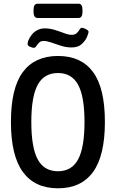

<svg xmlns="http://www.w3.org/2000/svg" viewBox="-20 -1009 624 1036"><path d="M293 7Q168 7 103.5 -81Q39 -169 39 -351Q39 -534 103.5 -620.5Q168 -707 293 -707Q418 -707 482 -620.5Q546 -534 546 -351Q546 -169 482 -81Q418 7 293 7ZM293 -85Q367 -85 401.5 -149Q436 -213 436 -351Q436 -488 401.5 -551.5Q367 -615 293 -615Q218 -615 183.5 -551.5Q149 -488 149 -351Q149 -213 183.5 -149Q218 -85 293 -85ZM163 -751Q156 -751 142.5 -756.5Q129 -762 129 -771Q129 -776 130 -781Q131 -786 133 -791Q149 -826 172 -841Q195 -856 221 -856Q248 -856 275.5 -847.5Q303 -839 326.5 -830Q350 -821 367 -821Q385 -821 394.5 -830.5Q404 -840 409.5 -849.5Q415 -859 422 -859Q431 -859 444.5 -851.5Q458 -844 458 -837Q458 -834 455.5 -826.5Q453 -819 448 -806Q435 -782 416.5 -767.5Q398 -753 366 -753Q337 -753 309 -762Q281 -771 257 -779.5Q233 -788 216 -788Q200 -788 191 -779Q182 -770 176 -760.5Q170 -751 163 -751ZM183 -912Q161 -912 161 -945V-956Q161 -989 183 -989H404Q425 -989 425 -956V-945Q425 -912 404 -912Z"/></svg>

Font: Asap Condensed Medium
Style: Regular
Weight: 500
Width: 3
Designer: Pablo Cosgaya
Foundry: Omnibus-Type
Version: Version 3.001; ttfautohint (v1.8.4.7-5d5b)